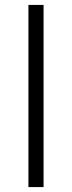

<svg xmlns="http://www.w3.org/2000/svg" viewBox="-20 -760 292 780"><path d="M95.5 0V-740H157V0Z"/></svg>

Font: Encode Sans SC SemiExpanded Light
Style: Regular
Weight: 300
Width: 6
Designer: Multiple Designers
Foundry: Impallari Type
Version: Version 3.002